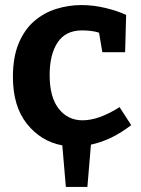

<svg xmlns="http://www.w3.org/2000/svg" viewBox="-20 -566 558 758"><path d="M498 -72Q420 -12 339 5L325 172H240L226 8Q141 -8 86 -77.5Q31 -147 31 -262Q31 -341 54 -395.5Q77 -450 115.5 -483Q154 -516 202.5 -531Q251 -546 301 -546Q350 -546 398.5 -534Q447 -522 478 -507L474 -360H384L371 -437Q356 -442 338 -444Q320 -446 304 -446Q239 -446 207.5 -398.5Q176 -351 176 -270Q176 -182 212 -136.5Q248 -91 306 -91Q370 -91 452 -143Z"/></svg>

Font: Bitter
Style: Bold
Weight: 700
Designer: Sol Matas, and Bitter project Authors
Foundry: Sol Matas
Version: Version 2.001